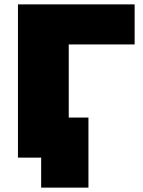

<svg xmlns="http://www.w3.org/2000/svg" viewBox="-20 -720 651 877"><path d="M595 -517H294V0H62V-700H595ZM384 -183V137H168V0H62V-183Z"/></svg>

Font: Montserrat Alternates Black
Style: Regular
Weight: 900
Designer: Julieta Ulanovsky
Foundry: Julieta Ulanovsky
Version: Version 7.200